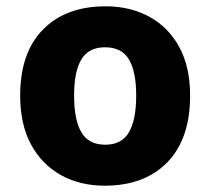

<svg xmlns="http://www.w3.org/2000/svg" viewBox="-20 -579 667 609"><path d="M583 -276Q583 -138 510.5 -64Q438 10 312 10Q234 10 173.5 -23.5Q113 -57 78.5 -120.5Q44 -184 44 -276Q44 -412 116.5 -485.5Q189 -559 315 -559Q393 -559 453.5 -526Q514 -493 548.5 -430Q583 -367 583 -276ZM215 -276Q215 -199 238 -159.5Q261 -120 314 -120Q366 -120 389 -159.5Q412 -199 412 -276Q412 -352 389 -390.5Q366 -429 313 -429Q261 -429 238 -390.5Q215 -352 215 -276Z"/></svg>

Font: Noto Sans Gujarati ExtraBold
Style: Regular
Weight: 800
Designer: Jelle Bosma - Monotype Design Team, Universal Thirst
Foundry: Monotype Imaging Inc.
Version: Version 2.106; ttfautohint (v1.8.4.7-5d5b)